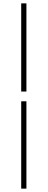

<svg xmlns="http://www.w3.org/2000/svg" viewBox="-20 -846 283 1141"><path d="M106 -302V-826H137V-302ZM106 275V-244H137V275Z"/></svg>

Font: Noto Sans SC Thin Thin
Style: Regular
Weight: 250
Version: Version 2.004-H2;hotconv 1.0.118;makeotfexe 2.5.65603